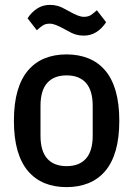

<svg xmlns="http://www.w3.org/2000/svg" viewBox="-20 -755 546 787"><path d="M253 12Q203 12 163.5 -4Q124 -20 95.5 -53Q67 -86 52 -137.5Q37 -189 37 -260Q37 -331 52 -382.5Q67 -434 95.5 -467Q124 -500 163.5 -516Q203 -532 253 -532Q302 -532 342 -516Q382 -500 410.5 -467Q439 -434 454 -382.5Q469 -331 469 -260Q469 -189 454 -137.5Q439 -86 410.5 -53Q382 -20 342 -4Q302 12 253 12ZM253 -74Q305 -74 332.5 -105Q360 -136 360 -199V-321Q360 -384 332.5 -415Q305 -446 253 -446Q201 -446 173.5 -415Q146 -384 146 -321V-199Q146 -136 173.5 -105Q201 -74 253 -74ZM323 -609Q306 -609 290.5 -613.5Q275 -618 249 -633Q224 -647 209.5 -652.5Q195 -658 184 -658Q167 -658 156 -651Q145 -644 131 -631L93 -680Q110 -706 133 -720.5Q156 -735 185 -735Q202 -735 217.5 -730.5Q233 -726 259 -711Q284 -697 298.5 -691.5Q313 -686 324 -686Q341 -686 352 -693Q363 -700 377 -713L415 -664Q398 -638 375 -623.5Q352 -609 323 -609Z"/></svg>

Font: IBM Plex Sans Cond Medm
Style: Regular
Weight: 500
Width: 3
Designer: Mike Abbink, Paul van der Laan, Pieter van Rosmalen
Foundry: Bold Monday
Version: Version 1.3